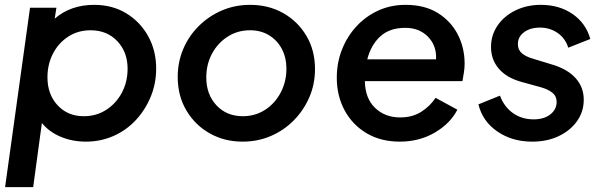

<svg xmlns="http://www.w3.org/2000/svg" viewBox="-20 -573 2492 793"><path d="M1 200 104 -541H213L206 -496Q272 -553 369 -553Q444 -553 501.5 -518Q559 -483 592 -423.5Q625 -364 625 -290Q625 -228 602.5 -173.5Q580 -119 541 -77Q502 -35 449 -11.5Q396 12 335 12Q279 12 231 -8Q183 -28 153 -65L117 200ZM326 -93Q378 -93 419 -119.5Q460 -146 483.5 -190.5Q507 -235 507 -289Q507 -358 464.5 -403Q422 -448 354 -448Q302 -448 261.5 -421.5Q221 -395 198.5 -351Q176 -307 176 -254Q176 -183 218 -138Q260 -93 326 -93Z M982 12Q907 12 846.5 -22Q786 -56 750 -116.5Q714 -177 714 -255Q714 -317 737 -371Q760 -425 801.5 -466Q843 -507 897 -530Q951 -553 1013 -553Q1089 -553 1149.5 -519Q1210 -485 1245.5 -425Q1281 -365 1281 -288Q1281 -225 1257.5 -171Q1234 -117 1193 -75.5Q1152 -34 1098 -11Q1044 12 982 12ZM983 -93Q1034 -93 1075 -119.5Q1116 -146 1139.5 -191Q1163 -236 1163 -289Q1163 -335 1144 -371Q1125 -407 1091 -427.5Q1057 -448 1013 -448Q961 -448 920 -421.5Q879 -395 855.5 -351Q832 -307 832 -253Q832 -183 874 -138Q916 -93 983 -93Z M1631 12Q1553 12 1494.5 -22.5Q1436 -57 1403.5 -117Q1371 -177 1371 -252Q1371 -314 1392.5 -368.5Q1414 -423 1452.5 -464.5Q1491 -506 1542.5 -529.5Q1594 -553 1655 -553Q1734 -553 1788 -519.5Q1842 -486 1870.5 -431Q1899 -376 1899 -310Q1899 -293 1896 -273.5Q1893 -254 1890 -238H1487Q1488 -167 1529 -127.5Q1570 -88 1633 -88Q1683 -88 1719.5 -111Q1756 -134 1779 -169L1869 -120Q1840 -63 1776 -25.5Q1712 12 1631 12ZM1654 -458Q1589 -458 1550.5 -422.5Q1512 -387 1497 -328H1781Q1784 -384 1748 -421Q1712 -458 1654 -458Z M2178 12Q2095 12 2034 -30Q1973 -72 1956 -142L2045 -178Q2062 -132 2098.5 -106Q2135 -80 2184 -80Q2227 -80 2253 -100.5Q2279 -121 2279 -152Q2279 -176 2261.5 -190Q2244 -204 2216 -212L2133 -235Q2072 -252 2040 -289.5Q2008 -327 2008 -379Q2008 -428 2035 -467.5Q2062 -507 2109 -530Q2156 -553 2214 -553Q2290 -553 2345 -515Q2400 -477 2418 -412L2327 -376Q2315 -415 2283 -437Q2251 -459 2210 -459Q2170 -459 2144.5 -440Q2119 -421 2119 -391Q2119 -367 2135.5 -353Q2152 -339 2180 -331L2265 -305Q2326 -286 2358.5 -249Q2391 -212 2391 -161Q2391 -112 2363.5 -73Q2336 -34 2288 -11Q2240 12 2178 12Z"/></svg>

Font: Plus Jakarta Sans SemiBold
Style: Italic
Weight: 600
Italic angle: -8°
Designer: Gumpita Rahayu
Foundry: Tokotype
Version: Version 2.071; ttfautohint (v1.8.4.7-5d5b);gftools[0.9.29]